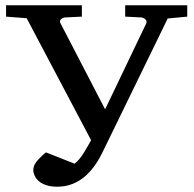

<svg xmlns="http://www.w3.org/2000/svg" viewBox="-20 -690 735 727"><path d="M263 -70 154 -113C147 -108 141 -102 135 -96C123 -84 106 -68 106 -46C106 -39 108 -32 111 -25C123 2 155 17 195 17C216 17 235 14 253 7C308 -14 343 -62 368 -113L615 -620L689 -627V-670H454V-627L515 -624C525 -623 539 -614 534 -602L378 -276L209 -602C202 -615 216 -623 227 -624L290 -627V-670H3V-627L81 -621L325 -159C307 -128 288 -89 261 -69Z"/></svg>

Font: Veleka
Style: Regular
Weight: 400
Designer: Stefan Peev, Context Ltd, 2016; SIL International, 1997-2014.
Foundry: Stefan Peev, Context Ltd, 2016
Version: Version 1.000